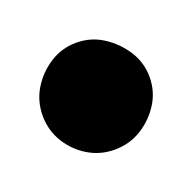

<svg xmlns="http://www.w3.org/2000/svg" viewBox="-55 -516 211 211"><g transform="rotate(-20 50.5 -410.5)"><path d="M-12 -410Q-12 -393 -3.5 -379Q5 -365 19 -356.5Q33 -348 50 -348Q67 -348 81 -356.5Q95 -365 104 -379Q113 -393 113 -410Q113 -427 104 -441Q95 -455 81 -464Q67 -473 50 -473Q33 -473 19 -464Q5 -455 -3.5 -441Q-12 -427 -12 -410Z"/></g></svg>

Font: Linefont Medium
Style: Regular
Weight: 500
Monospace: yes
Version: Version 3.002;gftools[0.9.33]